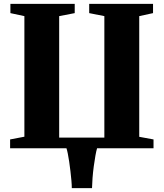

<svg xmlns="http://www.w3.org/2000/svg" viewBox="-20 -763 842 988"><path d="M453.5 205H349.5Q349.5 189 347.5 166.2Q345.5 143.5 342.5 118Q339.5 92.5 336 68.8Q332.5 45 328.8 26.8Q325 8.5 322 0H32V-45.5L105.5 -59.5V-680L33.5 -695.5V-743H364.5V-695.5L284.5 -680V-55H517V-680L439 -695.5V-743H767.5V-695.5L696.5 -680V-59L770 -45.5V0H479.5Q475.5 13 471 38Q466.5 63 462.5 93Q458.5 123 456.2 152.8Q454 182.5 453.5 205Z"/></svg>

Font: Merriweather 72pt Black
Style: Regular
Weight: 900
Version: Version 2.100